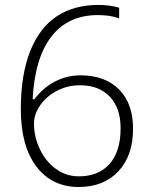

<svg xmlns="http://www.w3.org/2000/svg" viewBox="-20 -745 611 775"><path d="M64 -304.2Q64 -443.4 101.8 -538.3Q139.6 -633.3 209.2 -679.2Q278.8 -725.1 377 -725.1Q422.9 -725.1 460.9 -713.9V-670.9Q425.3 -684.1 375 -684.1Q254.4 -684.1 187.3 -597.2Q120.1 -510.3 111.8 -344.2H118.2Q155.3 -392.1 203.1 -416.5Q251 -440.9 304.2 -440.9Q404.3 -440.9 460.7 -383.8Q517.1 -326.7 517.1 -226.1Q517.1 -116.7 457.8 -53.5Q398.4 9.8 297.9 9.8Q189.5 9.8 126.7 -73Q64 -155.8 64 -304.2ZM297.9 -33.2Q377.9 -33.2 422.4 -83.5Q466.8 -133.8 466.8 -227.1Q466.8 -309.1 422.9 -355Q378.9 -400.9 303.2 -400.9Q253.4 -400.9 210.7 -378.9Q168 -356.9 142.6 -320.6Q117.2 -284.2 117.2 -246.1Q117.2 -191.9 141.4 -141.8Q165.5 -91.8 206.8 -62.5Q248 -33.2 297.9 -33.2Z"/></svg>

Font: Zoram GWebM Light
Style: Regular
Weight: 300
Foundry: Ascender Corporation
Version: Version 1.000